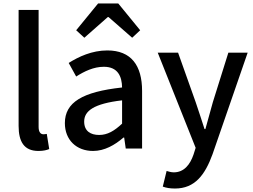

<svg xmlns="http://www.w3.org/2000/svg" viewBox="-20 -854 1457 1104"><path d="M201 14C230 14 249 9 263 3L249 -84C238 -82 234 -82 229 -82C215 -82 202 -93 202 -124V-797H87V-130C87 -40 118 14 201 14Z M515 14C581 14 640 -20 690 -63H694L703 0H797V-331C797 -478 734 -564 597 -564C509 -564 432 -528 375 -492L418 -414C465 -444 519 -470 577 -470C658 -470 681 -414 682 -351C453 -326 353 -265 353 -146C353 -49 420 14 515 14ZM550 -78C501 -78 464 -100 464 -155C464 -216 519 -258 682 -277V-143C637 -101 598 -78 550 -78ZM418 -680 465 -637 600 -756H604L740 -637L786 -680L660 -834H544Z M986 230C1101 230 1159 151 1202 33L1404 -551H1293L1204 -267C1190 -217 1175 -163 1161 -112H1156C1139 -164 1122 -218 1105 -267L1004 -551H887L1105 -4L1093 34C1073 93 1038 137 979 137C964 137 948 132 938 129L916 219C935 226 957 230 986 230Z"/></svg>

Font: GenYoGothic2 TW M
Style: Regular
Weight: 500
Version: Version 2.100;PS 2.1;hotconv 16.6.51;makeotf.lib2.5.65220 DE